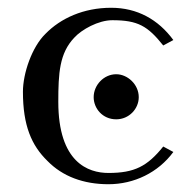

<svg xmlns="http://www.w3.org/2000/svg" viewBox="-20 -462 485 494"><path d="M130 -200C130 -274 133 -325 171 -365C190 -386 233 -410 269 -410C335 -410 360 -395 400 -345L426 -359C387 -412 333 -442 266 -442C195 -442 136 -415 97 -375C62 -341 39 -273 39 -226C39 -139 61 -88 102 -48C141 -8 195 12 259 12C325 12 387 -18 426 -71L400 -85C359 -34 326 -17 259 -17C207 -17 130 -44 130 -200ZM279 -155C312 -155 337 -182 337 -212C337 -245 308 -271 279 -271C247 -271 221 -243 221 -212C221 -183 244 -155 279 -155Z"/></svg>

Font: Libertinus Serif Display
Style: Regular
Weight: 400
Designer: Philipp H. Poll, Khaled Hosny
Foundry: Caleb Maclennan
Version: Version 7.050;RELEASE